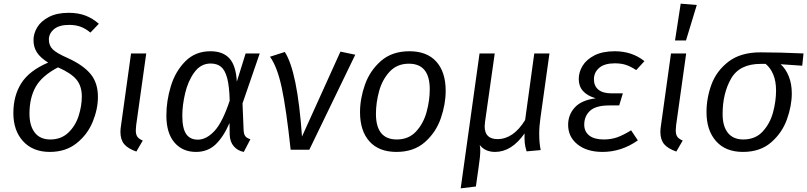

<svg xmlns="http://www.w3.org/2000/svg" viewBox="-20 -818 4410 1049"><path d="M520 -688 474 -640Q446 -663 419 -672.5Q392 -682 358 -682Q303 -682 275 -658.5Q247 -635 247 -602Q247 -569 268.5 -548Q290 -527 352 -500Q435 -462 475 -413.5Q515 -365 515 -289Q515 -222 486.5 -152.5Q458 -83 398.5 -35.5Q339 12 252 12Q160 12 106.5 -46Q53 -104 53 -200Q53 -295 96.5 -363.5Q140 -432 243 -476Q200 -503 181.5 -532Q163 -561 163 -599Q163 -635 183.5 -669Q204 -703 247.5 -725.5Q291 -748 355 -748Q407 -748 446.5 -733Q486 -718 520 -688ZM141 -197Q141 -131 170 -93.5Q199 -56 255 -56Q314 -56 353 -93Q392 -130 409.5 -184.5Q427 -239 427 -291Q427 -348 397.5 -383.5Q368 -419 297 -450Q209 -404 175 -343.5Q141 -283 141 -197Z M724 -134Q722 -112 722 -106Q722 -83 730.5 -71Q739 -59 760 -50L725 10Q679 -6 658.5 -30.5Q638 -55 638 -97Q638 -113 641 -131L696 -526H779Z M1274 -372 1322 -526H1399L1305 -253L1311 -107Q1312 -86 1319.5 -75Q1327 -64 1348 -57L1312 12Q1279 6 1257.5 -18.5Q1236 -43 1235 -83L1234 -146Q1201 -70 1158 -29Q1115 12 1051 12Q977 12 933 -39.5Q889 -91 889 -187Q889 -267 913.5 -347.5Q938 -428 992.5 -483Q1047 -538 1130 -538Q1198 -538 1233.5 -499Q1269 -460 1274 -372ZM976 -186Q976 -117 997 -86Q1018 -55 1061 -55Q1107 -55 1151 -101.5Q1195 -148 1235 -268Q1233 -348 1221 -392Q1209 -436 1187 -453.5Q1165 -471 1131 -471Q1077 -471 1042 -423Q1007 -375 991.5 -308.5Q976 -242 976 -186Z M1630 -72 1840 -536 1921 -519 1670 0H1568Q1544 -223 1519.5 -338Q1495 -453 1455 -508L1536 -534Q1605 -428 1630 -72Z M1947 -205Q1947 -279 1974 -355.5Q2001 -432 2061.5 -485Q2122 -538 2217 -538Q2313 -538 2364 -481Q2415 -424 2415 -322Q2415 -249 2388.5 -172Q2362 -95 2301.5 -41.5Q2241 12 2146 12Q2050 12 1998.5 -45.5Q1947 -103 1947 -205ZM2328 -330Q2328 -470 2214 -470Q2149 -470 2108.5 -426Q2068 -382 2051 -319Q2034 -256 2034 -196Q2034 -56 2148 -56Q2213 -56 2253.5 -100Q2294 -144 2311 -207Q2328 -270 2328 -330Z M2926 -86Q2926 -38 2934 2L2857 9Q2849 -17 2847 -38Q2845 -59 2846 -89Q2775 12 2685 12Q2630 12 2601 -26Q2604 -13 2604 5Q2604 37 2595 95L2580 201L2497 211L2600 -526H2683L2630 -152Q2628 -134 2628 -128Q2628 -58 2698 -58Q2785 -58 2849 -162L2899 -526H2982L2933 -176Q2926 -128 2926 -86Z M3084 -136Q3084 -191 3120.5 -231Q3157 -271 3235 -281Q3142 -308 3142 -386Q3142 -424 3163 -458.5Q3184 -493 3228 -515.5Q3272 -538 3339 -538Q3433 -538 3501 -484L3456 -435Q3429 -453 3402.5 -462.5Q3376 -472 3339 -472Q3282 -472 3253.5 -447Q3225 -422 3225 -385Q3225 -348 3249.5 -328Q3274 -308 3321 -308H3383L3363 -242H3310Q3235 -242 3203.5 -212.5Q3172 -183 3172 -137Q3172 -99 3199.5 -77.5Q3227 -56 3279 -56Q3319 -56 3352.5 -68Q3386 -80 3428 -106L3465 -51Q3375 12 3272 12Q3187 12 3135.5 -29Q3084 -70 3084 -136Z M3674 -134Q3672 -112 3672 -106Q3672 -83 3680.5 -71Q3689 -59 3710 -50L3675 10Q3629 -6 3608.5 -30.5Q3588 -55 3588 -97Q3588 -113 3591 -131L3646 -526H3729ZM3787 -791 3728 -597H3668L3699 -798Z M3840 -205Q3840 -282 3867 -356Q3894 -430 3960 -481Q4026 -532 4135 -532Q4238 -532 4370 -526L4363 -459L4245 -467Q4273 -442 4289.5 -401Q4306 -360 4306 -308Q4306 -240 4279.5 -166Q4253 -92 4193 -40Q4133 12 4039 12Q3944 12 3892 -47Q3840 -106 3840 -205ZM4220 -323Q4220 -375 4204.5 -411.5Q4189 -448 4163 -469H4136Q4020 -469 3974 -388Q3928 -307 3928 -195Q3928 -128 3957 -92Q3986 -56 4041 -56Q4107 -56 4147 -99.5Q4187 -143 4203.5 -204Q4220 -265 4220 -323Z"/></svg>

Font: FiraGO Book
Style: Italic
Weight: 350
Italic angle: -8°
Designer: bBox Type GmbH
Foundry: bBox Type GmbH
Version: Version 1.001